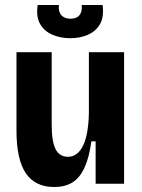

<svg xmlns="http://www.w3.org/2000/svg" viewBox="-20 -736 568 769"><path d="M197 13Q121 13 83.5 -42Q46 -97 46 -213V-527H187V-237Q187 -170 202.5 -139Q218 -108 252 -108Q272 -108 287.5 -120Q303 -132 313.5 -154.5Q324 -177 329.5 -209Q335 -241 336 -282V-527H477V-224V0H363V-170H346Q337 -104 318 -63.5Q299 -23 269.5 -5Q240 13 197 13ZM131 -716H216Q213 -690 225.5 -675.5Q238 -661 263 -661Q287 -661 298.5 -675.5Q310 -690 307 -716H391Q397 -667 380 -638.5Q363 -610 331.5 -596.5Q300 -583 262 -583Q221 -583 188.5 -597.5Q156 -612 140 -641Q124 -670 131 -716Z"/></svg>

Font: Bricolage Grotesque 36pt SemiCondensed
Style: Bold
Weight: 700
Width: 4
Designer: Mathieu Triay
Foundry: Atelier Triay
Version: Version 1.001;gftools[0.9.33.dev8+g029e19f]